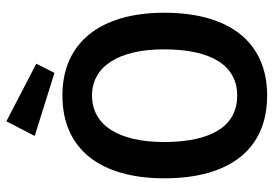

<svg xmlns="http://www.w3.org/2000/svg" viewBox="-148 -699 859 603"><g transform="rotate(-90 281.5 -397.5)"><path d="M354 -656 383 -713 202 -807 156 -718ZM283 12C450 12 543 -106 543 -311C543 -511 450 -631 283 -631C114 -631 23 -511 23 -311C23 -106 114 12 283 12ZM283 -82C190 -82 137 -158 137 -312C137 -455 190 -538 283 -538C374 -538 428 -455 428 -312C428 -158 374 -82 283 -82Z"/></g></svg>

Font: Inconsolata SemiExpanded
Style: Bold
Weight: 700
Width: 6
Monospace: yes
Designer: Raph Levien, Cyreal, Brenton Simpson
Foundry: Raph Levien, Cyreal, Google
Version: Version 3.100